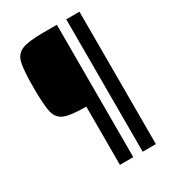

<svg xmlns="http://www.w3.org/2000/svg" viewBox="-199 -795 938 1045"><g transform="rotate(-30 270.0 -272.0)"><path d="M45 -454Q45 -565 56 -610Q67 -655 106.5 -671.5Q146 -688 242 -688H326V144H242V-222Q145 -222 106 -238Q67 -254 56 -298.5Q45 -343 45 -454ZM385 144V-688H468V144Z"/></g></svg>

Font: Saira Semi Condensed Medium
Style: Regular
Weight: 500
Width: 4
Designer: Hector Gatti with collaboration of the Omnibus-Type team
Foundry: Omnibus-Type
Version: Version 1.001; ttfautohint (v1.8)